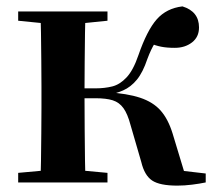

<svg xmlns="http://www.w3.org/2000/svg" viewBox="-20 -572 676 602"><path d="M37 0V-30L147 -40H209L317 -30V0ZM37 -507V-536H317V-507L209 -496H147ZM106 0Q108 -25 108.5 -67Q109 -109 109.5 -154.5Q110 -200 110 -235V-301Q110 -336 109.5 -381Q109 -426 108.5 -468.5Q108 -511 106 -536H248Q247 -511 246.5 -468Q246 -425 245.5 -377.5Q245 -330 245 -290V-269Q245 -218 245.5 -165Q246 -112 246.5 -68.5Q247 -25 248 0ZM423 -64 389 -181Q380 -215 367 -233Q354 -251 333.5 -257.5Q313 -264 279 -264H177V-295H280Q308 -295 332 -301Q356 -307 377 -329.5Q398 -352 414 -399Q441 -477 471.5 -511.5Q502 -546 552 -552Q604 -536 604 -486Q604 -456 582 -439Q560 -422 528 -422Q503 -422 485.5 -425.5Q468 -429 448 -437L499 -480Q478 -456 466 -437.5Q454 -419 442 -387Q428 -345 409 -322Q390 -299 366 -288.5Q342 -278 312 -273L314 -283Q379 -279 419.5 -265.5Q460 -252 483.5 -225.5Q507 -199 521 -154L564 -12L470 -46L625 -28V0Q606 4 582 7Q558 10 536 10Q481 10 457 -6Q433 -22 423 -64Z"/></svg>

Font: Noto Serif TC
Style: Bold
Weight: 700
Designer: Ryoko NISHIZUKA 西塚涼子 (kana & ideographs); Frank Grießhammer (Latin, Greek & Cyrillic); Wenlong ZHANG 张文龙 (bopomofo); San
Foundry: Adobe
Version: Version 2.002-H1;hotconv 1.1.0;makeotfexe 2.6.0